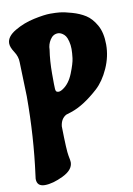

<svg xmlns="http://www.w3.org/2000/svg" viewBox="-88 -806 619 892"><g transform="rotate(-10 222.0 -360.0)"><path d="M205 -275Q192 -268 184.5 -255.5Q177 -243 175 -225Q177 -109 182 -85.5Q187 -62 187 -54Q187 -18 137.5 6Q88 30 50.5 30Q13 30 13 -6L15 -22Q39 -200 39 -391L34 -553Q34 -579 17.5 -604Q1 -629 1 -647Q1 -679 43.5 -704Q86 -729 135.5 -739.5Q185 -750 212.5 -750Q240 -750 259 -748Q278 -746 313.5 -736Q349 -726 376 -709Q403 -692 423.5 -656Q444 -620 444 -563.5Q444 -507 419.5 -452.5Q395 -398 360 -366Q289 -302 230 -283ZM253 -647Q242 -654 232 -654Q209 -654 195 -632Q181 -610 181 -586Q173 -535 173 -474Q173 -413 174 -403Q174 -386 188 -386Q197 -386 209 -394Q240 -414 258 -459Q276 -504 279 -528.5Q282 -553 282 -571.5Q282 -590 277.5 -607.5Q273 -625 267 -633.5Q261 -642 253 -647Z"/></g></svg>

Font: Chicle
Style: Regular
Weight: 400
Designer: Angel Koziupa and Alejandro Paul
Foundry: Angel Koziupa and Alejandro Paul
Version: Version 1.000